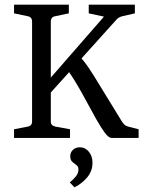

<svg xmlns="http://www.w3.org/2000/svg" viewBox="-20 -589 618 820"><path d="M40 0V-37L97 -48Q117 -51 117 -70V-497Q117 -517 97 -520L40 -532V-569H274V-532L217 -520Q197 -517 197 -497V-70Q197 -52 218 -48L279 -37V0ZM179 -174V-237L424 -518L359 -532V-569H556V-532L504 -520Q489 -517 479 -507L298 -306ZM457 0Q444 0 428 -21.5Q412 -43 391 -80L329 -193Q310 -227 294.5 -251.5Q279 -276 264 -297L315 -354Q338 -330 358 -300.5Q378 -271 405 -226L497 -76Q505 -62 512 -56Q519 -50 532 -47L572 -37V0ZM375 106Q375 142 352 169Q329 196 298 211L278 190Q292 179 303.5 165Q315 151 315 136Q315 123 309 118.5Q303 114 299 110Q292 106 286 99Q280 92 280 78Q280 62 291.5 51Q303 40 321 40Q344 40 359.5 59Q375 78 375 106Z"/></svg>

Font: Rasa
Style: Regular
Weight: 400
Designer: Anna Giedrys (Yrsa+Rasa design), David Brezina (Yrsa art-direction, Rasa art-direction, design)
Foundry: Rosetta Type Foundry
Version: Version 2.004